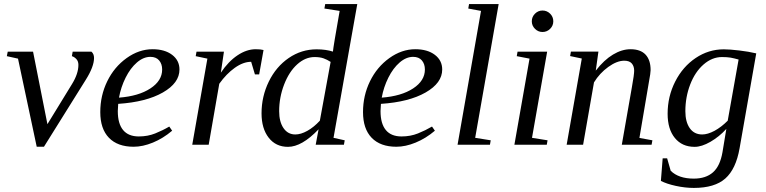

<svg xmlns="http://www.w3.org/2000/svg" viewBox="-20 -714 3779 947"><path d="M366.7 -394Q366.7 -412.1 356.4 -422.9Q346.2 -433.6 334.5 -437L338.4 -459H431.2Q443.8 -447.8 443.8 -428.2Q443.8 -385.3 403.3 -320.8L196.8 9.8H161.1L68.8 -424.8L13.7 -437L18.1 -459H143.1L213.9 -101.6L335.4 -299.8Q366.7 -350.6 366.7 -394Z M865.2 -371.1Q865.2 -304.7 783.2 -257.8Q701.2 -210.9 563 -201.7L561 -166Q561 -104 587.2 -72.5Q613.3 -41 664.6 -41Q708.5 -41 745.6 -55.9Q782.7 -70.8 814.9 -89.8L829.1 -69.3Q784.2 -31.2 734.1 -10.7Q684.1 9.8 639.2 9.8Q560.1 9.8 517.3 -34.4Q474.6 -78.6 474.6 -161.1Q474.6 -242.7 509 -313.2Q543.5 -383.8 604.5 -427.5Q665.5 -471.2 732.4 -471.2Q792.5 -471.2 828.9 -443.6Q865.2 -416 865.2 -371.1ZM566.9 -232.4Q663.6 -239.7 721.7 -277.8Q779.8 -315.9 779.8 -371.1Q779.8 -398.4 764.9 -416Q750 -433.6 721.7 -433.6Q687.5 -433.6 655.3 -405.8Q623 -377.9 599.6 -331.1Q576.2 -284.2 566.9 -232.4Z M1241.2 -471.2Q1265.6 -471.2 1279.8 -467.3L1258.3 -347.2H1237.3L1218.8 -409.2Q1179.7 -409.2 1137.9 -379.4Q1096.2 -349.6 1061.5 -300.8L1009.3 0H928.2L1002.9 -424.8L945.3 -437L949.2 -459H1084.5L1069.3 -355.5Q1106 -410.6 1151.1 -440.9Q1196.3 -471.2 1241.2 -471.2Z M1622.1 -459.5Q1624 -482.9 1655.3 -660.2L1580.1 -671.9L1584 -693.8H1742.2L1625 -34.2L1680.2 -22L1676.3 0H1537.1L1551.3 -76.2Q1468.8 10.3 1400.4 10.3Q1340.3 10.3 1305.2 -34.9Q1270 -80.1 1270 -154.8Q1270 -238.3 1305.9 -311.8Q1341.8 -385.3 1404.3 -428Q1466.8 -470.7 1541.5 -470.7Q1587.4 -470.7 1622.1 -459.5ZM1610.8 -408.7Q1593.8 -419.9 1575.7 -426.3Q1557.6 -432.6 1531.7 -432.6Q1485.8 -432.6 1445.8 -396.5Q1405.8 -360.4 1381.3 -296.9Q1356.9 -233.4 1356.9 -165.5Q1356.9 -113.3 1378.4 -82Q1399.9 -50.8 1436.5 -50.8Q1463.9 -50.8 1495.8 -68.6Q1527.8 -86.4 1557.6 -118.7Z M2161.1 -371.1Q2161.1 -304.7 2079.1 -257.8Q1997.1 -210.9 1858.9 -201.7L1856.9 -166Q1856.9 -104 1883.1 -72.5Q1909.2 -41 1960.4 -41Q2004.4 -41 2041.5 -55.9Q2078.6 -70.8 2110.8 -89.8L2125 -69.3Q2080.1 -31.2 2030 -10.7Q1980 9.8 1935.1 9.8Q1856 9.8 1813.2 -34.4Q1770.5 -78.6 1770.5 -161.1Q1770.5 -242.7 1804.9 -313.2Q1839.4 -383.8 1900.4 -427.5Q1961.4 -471.2 2028.3 -471.2Q2088.4 -471.2 2124.8 -443.6Q2161.1 -416 2161.1 -371.1ZM1862.8 -232.4Q1959.5 -239.7 2017.6 -277.8Q2075.7 -315.9 2075.7 -371.1Q2075.7 -398.4 2060.8 -416Q2045.9 -433.6 2017.6 -433.6Q1983.4 -433.6 1951.2 -405.8Q1918.9 -377.9 1895.5 -331.1Q1872.1 -284.2 1862.8 -232.4Z M2323.7 -34.2 2400.4 -22 2396.5 0H2236.8L2352.5 -660.2L2289.6 -671.9L2293.5 -693.8H2439.5Z M2604 -34.2 2680.7 -22 2676.8 0H2517.1L2591.8 -424.8L2528.8 -437L2532.7 -459H2678.7ZM2709 -608.9Q2709 -587.4 2693.4 -571.8Q2677.7 -556.2 2655.8 -556.2Q2634.3 -556.2 2618.7 -571.8Q2603 -587.4 2603 -608.9Q2603 -630.9 2618.7 -646.5Q2634.3 -662.1 2655.8 -662.1Q2677.7 -662.1 2693.4 -646.5Q2709 -630.9 2709 -608.9Z M3107.9 -365.2Q3107.9 -387.2 3096.2 -400.9Q3084.5 -414.6 3059.1 -414.6Q3022.9 -414.6 2980.2 -383.8Q2937.5 -353 2909.7 -307.6L2856 0H2774.9L2849.6 -425.3L2792 -437.5L2795.9 -459.5H2931.6L2918.5 -365.7Q2959.5 -418.5 3003.4 -444.8Q3047.4 -471.2 3089.8 -471.2Q3139.2 -471.2 3164.1 -444.6Q3189 -418 3189 -368.2Q3189 -361.3 3187 -347.2Q3185.1 -333 3133.8 -33.7L3197.8 -22L3193.8 0H3046.9L3096.7 -284.2Q3107.9 -346.2 3107.9 -365.2Z M3443.4 -50.8Q3470.7 -50.8 3504.2 -68.8Q3537.6 -86.9 3569.3 -118.7L3623 -420.4Q3611.3 -423.3 3602.1 -425.8Q3592.8 -428.2 3583.7 -429.7Q3574.7 -431.2 3564.5 -431.9Q3554.2 -432.6 3541 -432.6Q3492.2 -432.6 3450.2 -396Q3408.2 -359.4 3384.3 -297.4Q3360.4 -235.4 3360.4 -165.5Q3360.4 -112.8 3382.1 -81.8Q3403.8 -50.8 3443.4 -50.8ZM3562.5 -78.1Q3527.3 -39.6 3484.1 -14.6Q3440.9 10.3 3406.2 10.3Q3344.2 10.3 3308.6 -33.4Q3272.9 -77.1 3272.9 -152.8Q3272.9 -238.3 3310.3 -311.8Q3347.7 -385.3 3411.4 -428Q3475.1 -470.7 3549.8 -470.7Q3579.1 -470.7 3626.2 -465.1Q3673.3 -459.5 3710 -450.7L3627.9 17.1Q3609.9 120.1 3557.4 166.5Q3504.9 212.9 3402.3 212.9Q3359.4 212.9 3313.5 202.9Q3267.6 192.9 3239.7 178.2L3248.5 66.9H3270.5L3288.1 128.4Q3327.6 167 3401.9 167Q3461.4 167 3496.6 136Q3531.7 105 3543.5 36.6Z"/></svg>

Font: Liberation Serif
Style: Italic
Weight: 400
Italic angle: -16.333°
Designer: Steve Matteson
Foundry: Ascender Corporation
Version: Version 2.1.5